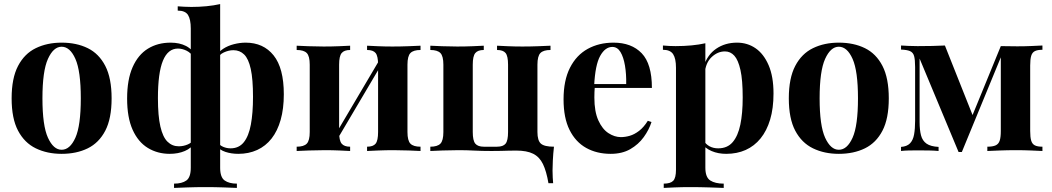

<svg xmlns="http://www.w3.org/2000/svg" viewBox="-20 -740 5157 941"><path d="M282 -531Q355 -531 410 -504Q465 -477 496 -417Q527 -357 527 -258Q527 -159 496 -99.5Q465 -40 410 -13Q355 14 282 14Q211 14 155.5 -13Q100 -40 68.5 -99.5Q37 -159 37 -258Q37 -357 68.5 -417Q100 -477 155.5 -504Q211 -531 282 -531ZM282 -511Q242 -511 215 -451.5Q188 -392 188 -258Q188 -124 215 -65Q242 -6 282 -6Q323 -6 349.5 -65Q376 -124 376 -258Q376 -392 349.5 -451.5Q323 -511 282 -511Z M1059 -720V82Q1059 129 1081 144.5Q1103 160 1141 160V181Q1118 180 1076 178.5Q1034 177 987 177Q941 177 899 178.5Q857 180 833 181V160Q872 160 893.5 144.5Q915 129 915 82V-600Q915 -645 901.5 -666.5Q888 -688 851 -688V-709Q867 -708 882.5 -707Q898 -706 918 -706Q956 -706 992 -709.5Q1028 -713 1059 -720ZM816 -531Q860 -531 892 -514.5Q924 -498 944 -459L930 -457Q916 -481 894.5 -491.5Q873 -502 852 -502Q803 -502 778.5 -442.5Q754 -383 754 -259Q754 -172 766 -120Q778 -68 801 -45.5Q824 -23 856 -23Q879 -23 900 -32Q921 -41 928 -56L933 -41Q919 -14 886 0Q853 14 812 14Q752 14 704.5 -15Q657 -44 630 -104Q603 -164 603 -257Q603 -350 630 -411Q657 -472 705 -501.5Q753 -531 816 -531ZM1184 -531Q1271 -531 1321 -468.5Q1371 -406 1371 -278Q1371 -207 1355.5 -152.5Q1340 -98 1311 -61Q1282 -24 1240.5 -5Q1199 14 1148 14Q1114 14 1085 4.5Q1056 -5 1036 -29L1044 -45Q1056 -28 1073.5 -20.5Q1091 -13 1110 -13Q1151 -13 1175 -43Q1199 -73 1209.5 -129.5Q1220 -186 1220 -265Q1220 -352 1209 -402Q1198 -452 1176.5 -473Q1155 -494 1124 -494Q1101 -494 1077 -483Q1053 -472 1046 -450L1039 -463Q1051 -486 1074 -501Q1097 -516 1126.5 -523.5Q1156 -531 1184 -531Z M2041 -516V-495Q2006 -495 1991.5 -480Q1977 -465 1977 -423V-93Q1977 -51 1991.5 -36Q2006 -21 2041 -21V0Q2022 -1 1983.5 -2.5Q1945 -4 1909 -4Q1871 -4 1834.5 -2.5Q1798 -1 1779 0V-21Q1809 -21 1821 -36Q1833 -51 1833 -93V-423Q1833 -465 1821 -480Q1809 -495 1779 -495V-516Q1797 -515 1832 -513.5Q1867 -512 1903 -512Q1942 -512 1981.5 -513.5Q2021 -515 2041 -516ZM1696 -516V-495Q1667 -495 1654.5 -480Q1642 -465 1642 -423V-93Q1642 -51 1654.5 -36Q1667 -21 1696 -21V0Q1678 -1 1643.5 -2.5Q1609 -4 1572 -4Q1534 -4 1494 -2.5Q1454 -1 1434 0V-21Q1469 -21 1483.5 -36Q1498 -51 1498 -93V-423Q1498 -465 1483.5 -480Q1469 -495 1434 -495V-516Q1453 -515 1491.5 -513.5Q1530 -512 1566 -512Q1605 -512 1641.5 -513.5Q1678 -515 1696 -516ZM1845 -455 1862 -445 1624 -42 1607 -52Z M2678 -516V-495Q2643 -495 2628.5 -480Q2614 -465 2614 -423V-93Q2614 -51 2631 -36Q2648 -21 2695 -21Q2691 14 2689.5 46.5Q2688 79 2688 96Q2688 114 2689 130.5Q2690 147 2691 158H2668Q2658 99 2641 64Q2624 29 2593 13.5Q2562 -2 2510 -2Q2488 -2 2471 -1.5Q2454 -1 2435 -0.5Q2416 0 2389 0Q2339 0 2303.5 -2Q2268 -4 2227 -4Q2189 -4 2149 -2.5Q2109 -1 2089 0V-21Q2124 -21 2138.5 -36Q2153 -51 2153 -93V-423Q2153 -465 2138.5 -480Q2124 -495 2089 -495V-516Q2108 -515 2146.5 -513.5Q2185 -512 2221 -512Q2260 -512 2296.5 -513.5Q2333 -515 2351 -516V-495Q2322 -495 2309.5 -480Q2297 -465 2297 -423V-93Q2297 -51 2309.5 -36Q2322 -21 2351 -21H2416Q2446 -21 2458 -36Q2470 -51 2470 -93V-423Q2470 -465 2458 -480Q2446 -495 2416 -495V-516Q2434 -515 2469 -513.5Q2504 -512 2540 -512Q2579 -512 2618.5 -513.5Q2658 -515 2678 -516Z M2987 -531Q3075 -531 3125 -479Q3175 -427 3175 -309H2846L2844 -328H3049Q3050 -377 3043 -418.5Q3036 -460 3021 -485Q3006 -510 2981 -510Q2946 -510 2921.5 -466Q2897 -422 2892 -320L2895 -314Q2894 -302 2893.5 -289Q2893 -276 2893 -262Q2893 -193 2912.5 -150Q2932 -107 2962 -87.5Q2992 -68 3023 -68Q3044 -68 3066.5 -74.5Q3089 -81 3112 -98.5Q3135 -116 3155 -148L3173 -142Q3161 -104 3135 -68Q3109 -32 3069 -9Q3029 14 2973 14Q2905 14 2853 -15Q2801 -44 2771.5 -103Q2742 -162 2742 -253Q2742 -346 2773.5 -408Q2805 -470 2860.5 -500.5Q2916 -531 2987 -531Z M3437 -528V82Q3437 129 3461 144.5Q3485 160 3527 160V181Q3501 180 3455.5 178.5Q3410 177 3359 177Q3322 177 3286.5 178.5Q3251 180 3233 181V160Q3266 160 3279.5 146Q3293 132 3293 92V-408Q3293 -453 3279 -474.5Q3265 -496 3229 -496V-517Q3261 -514 3291 -514Q3332 -514 3369 -517.5Q3406 -521 3437 -528ZM3592 -531Q3643 -531 3683 -503.5Q3723 -476 3747 -420.5Q3771 -365 3771 -282Q3771 -209 3754.5 -154Q3738 -99 3707.5 -61.5Q3677 -24 3634.5 -5Q3592 14 3539 14Q3500 14 3468 0.5Q3436 -13 3419 -38L3429 -51Q3439 -33 3457.5 -23Q3476 -13 3500 -13Q3545 -13 3571 -43.5Q3597 -74 3608.5 -129.5Q3620 -185 3620 -262Q3620 -348 3609 -397Q3598 -446 3579 -467Q3560 -488 3533 -488Q3497 -488 3467.5 -460Q3438 -432 3434 -380L3429 -415Q3447 -472 3490.5 -501.5Q3534 -531 3592 -531Z M4091 -531Q4164 -531 4219 -504Q4274 -477 4305 -417Q4336 -357 4336 -258Q4336 -159 4305 -99.5Q4274 -40 4219 -13Q4164 14 4091 14Q4020 14 3964.5 -13Q3909 -40 3877.5 -99.5Q3846 -159 3846 -258Q3846 -357 3877.5 -417Q3909 -477 3964.5 -504Q4020 -531 4091 -531ZM4091 -511Q4051 -511 4024 -451.5Q3997 -392 3997 -258Q3997 -124 4024 -65Q4051 -6 4091 -6Q4132 -6 4158.5 -65Q4185 -124 4185 -258Q4185 -392 4158.5 -451.5Q4132 -511 4091 -511Z M5089 -517V-496Q5065 -496 5052 -489.5Q5039 -483 5034 -466.5Q5029 -450 5029 -419V-98Q5029 -67 5034 -50.5Q5039 -34 5052 -27.5Q5065 -21 5089 -21V0Q5068 -1 5033 -2.5Q4998 -4 4960 -4Q4919 -4 4880 -2.5Q4841 -1 4819 0V-21Q4845 -21 4859.5 -27.5Q4874 -34 4879.5 -50.5Q4885 -67 4885 -98V-459L4694 5H4678L4487 -453V-142Q4487 -103 4494 -76.5Q4501 -50 4521 -36Q4541 -22 4580 -20V0Q4560 -2 4533.5 -2.5Q4507 -3 4477 -3Q4456 -3 4433.5 -2.5Q4411 -2 4396 0V-20Q4425 -22 4440 -37.5Q4455 -53 4460 -81Q4465 -109 4465 -148V-411Q4465 -448 4460 -465.5Q4455 -483 4440 -489.5Q4425 -496 4396 -497V-517Q4411 -516 4433.5 -515Q4456 -514 4477 -514Q4554 -514 4611 -517L4753 -160L4717 -104L4885 -514Q4903 -514 4925 -513.5Q4947 -513 4966 -513Q5002 -513 5035.5 -514.5Q5069 -516 5089 -517Z"/></svg>

Font: Playfair Display
Style: Bold
Weight: 700
Designer: Claus Eggers Sørensen
Foundry: Claus Eggers Sørensen
Version: Version 1.203